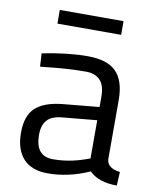

<svg xmlns="http://www.w3.org/2000/svg" viewBox="-80 -744 660 816"><g transform="rotate(10 250.5 -336.5)"><path d="M425 -349V-93Q428 -56 483 -49L480 10Q401 10 361 -30Q271 10 181 10Q112 10 76 -29Q40 -68 40 -141Q40 -214 77 -248.5Q114 -283 193 -291L350 -306V-349Q350 -400 328 -422Q306 -444 268 -444Q188 -444 102 -434L71 -431L68 -488Q178 -510 263 -510Q348 -510 386.5 -471Q425 -432 425 -349ZM117 -145Q117 -53 193 -53Q261 -53 327 -76L350 -84V-249L202 -235Q157 -231 137 -209Q117 -187 117 -145ZM112 -624V-683H387V-624Z"/></g></svg>

Font: Titillium Web
Style: Regular
Weight: 400
Version: Version 1.001;PS 57.000;hotconv 1.0.70;makeotf.lib2.5.55311